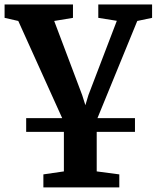

<svg xmlns="http://www.w3.org/2000/svg" viewBox="-21 -575 683 837"><path d="M93.1 0V-60H567.4V0ZM168.1 242V185.2L257.5 172.2V-43.6L58.7 -483.6L-1 -497.2V-555.4H297.1V-497.2L215.3 -483.6L337.3 -160.3L351.2 -116.4L364.5 -160.6L488.3 -484.3L407.5 -497.2V-555.4H642V-497.2L577.4 -483.6L400.6 -52V172.2L499.1 185.2V242Z"/></svg>

Font: Merriweather 7pt Light
Style: Regular
Weight: 300
Designer: Eben Sorkin
Foundry: Eben Sorkin
Version: Version 2.200;gftools[0.9.31]